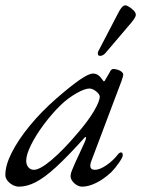

<svg xmlns="http://www.w3.org/2000/svg" viewBox="-26 -684 537 718"><path d="M45 14Q33 14 21 7.5Q9 1 1.5 -9Q-6 -19 -6 -30Q-6 -66 18 -113.5Q42 -161 85 -213.5Q128 -266 184 -315Q238 -362 272 -385.5Q306 -409 322 -409Q338 -409 350 -395Q364 -377 362.5 -378.5Q361 -380 362 -380Q364 -380 365.5 -381.5Q367 -383 368 -386Q382 -410 385 -415Q388 -420 385 -416Q391 -426 397 -426Q406 -426 415 -423Q424 -420 429.5 -415Q435 -410 435 -405Q435 -400 428 -380L316 -83Q303 -49 329 -49Q347 -49 372.5 -66.5Q398 -84 417 -109Q419 -111 421.5 -112.5Q424 -114 426 -114Q430 -114 431.5 -111.5Q433 -109 433 -103Q433 -96 419 -75.5Q405 -55 390 -40Q362 -14 333.5 0Q305 14 281 14Q271 14 261 8Q251 2 244.5 -7Q238 -16 238 -25Q238 -36 244 -48Q240 -39 243.5 -48Q247 -57 255.5 -76Q264 -95 274 -116Q284 -137 291 -153Q296 -164 295.5 -169.5Q295 -175 289 -168Q228 -100 184.5 -60Q141 -20 108 -3Q75 14 45 14ZM101 -49Q123 -49 166.5 -85.5Q210 -122 265 -187Q303 -231 325 -268Q347 -305 347 -323Q347 -331 334 -342Q328 -347 321 -350Q314 -353 309 -353Q291 -353 259.5 -335Q228 -317 202 -292Q169 -260 139 -220Q109 -180 90.5 -143Q72 -106 72 -83Q72 -68 80 -58.5Q88 -49 101 -49ZM349 -475Q341 -475 340 -481.5Q339 -488 343 -495L418 -639Q423 -649 429.5 -656.5Q436 -664 443 -664Q448 -664 457.5 -658Q467 -652 474.5 -644Q482 -636 482 -628Q482 -624 477.5 -616.5Q473 -609 464 -598L372 -490Q368 -484 361.5 -479.5Q355 -475 349 -475Z"/></svg>

Font: EB Garamond
Style: Italic
Weight: 400
Italic angle: -17.2°
Designer: Georg Duffner and Octavio Pardo
Foundry: Georg Duffner
Version: Version 1.001